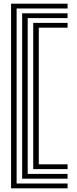

<svg xmlns="http://www.w3.org/2000/svg" viewBox="-20 -820 416 1040"><path d="M40 200V-800H346V-774H70V174H346V200ZM100 148V-748H346V-722H130V122H346V148ZM160 96V-696H346V-670H190V70H346V96Z"/></svg>

Font: Big Shoulders Inline Display Black
Style: Regular
Weight: 900
Designer: Patric King
Foundry: XO Type Co
Version: Version 1.000